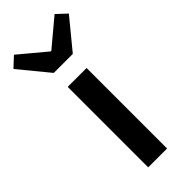

<svg xmlns="http://www.w3.org/2000/svg" viewBox="-283 -791 828 828"><g transform="rotate(-45 131.0 -376.5)"><path d="M73 0V-491H188V0ZM73 -576 -38 -711 7 -753 129 -651H133L255 -753L300 -711L189 -576Z"/></g></svg>

Font: Source Sans Pro SemiBold
Style: Regular
Weight: 600
Designer: Paul D. Hunt
Foundry: Adobe Systems Incorporated
Version: Version 2.045;hotconv 1.0.109;makeotfexe 2.5.65596